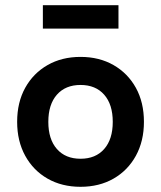

<svg xmlns="http://www.w3.org/2000/svg" viewBox="-20 -707 620 739"><path d="M290 12Q218 12 163 -19.5Q108 -51 77 -107.5Q46 -164 46 -238Q46 -313 77 -369Q108 -425 163 -456.5Q218 -488 290 -488Q362 -488 417 -456.5Q472 -425 503 -369Q534 -313 534 -238Q534 -164 503 -107.5Q472 -51 417 -19.5Q362 12 290 12ZM290 -96Q348 -96 381 -133.5Q414 -171 414 -238Q414 -305 381 -342.5Q348 -380 290 -380Q232 -380 199 -342.5Q166 -305 166 -238Q166 -171 199 -133.5Q232 -96 290 -96ZM145 -597V-687H436V-597Z"/></svg>

Font: Sometype Mono
Style: Bold
Weight: 700
Monospace: yes
Designer: Ryoichi Tsunekawa
Foundry: Dharma Type
Version: Version 1.000; ttfautohint (v1.8.3)